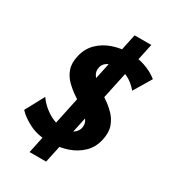

<svg xmlns="http://www.w3.org/2000/svg" viewBox="-213 -889 1008 1125"><g transform="rotate(30 290.5 -327.0)"><path d="M239 15Q162 15 107 -12Q52 -39 18 -75L87 -203Q109 -171 140 -146.5Q171 -122 205 -108.5Q239 -95 270 -95Q314 -95 337.5 -113.5Q361 -132 365 -155Q371 -185 353.5 -208Q336 -231 305 -251.5Q274 -272 239.5 -295Q205 -318 176 -346.5Q147 -375 133.5 -413Q120 -451 132 -504Q145 -561 183 -598.5Q221 -636 275 -654.5Q329 -673 388 -673Q442 -673 492.5 -656Q543 -639 581 -608L510 -489Q477 -528 439.5 -546.5Q402 -565 368 -565Q345 -565 324.5 -559Q304 -553 290.5 -540.5Q277 -528 273 -510Q266 -480 283 -456.5Q300 -433 331 -412Q362 -391 396.5 -368Q431 -345 459.5 -316Q488 -287 502 -248Q516 -209 504 -155Q492 -98 453 -60Q414 -22 358.5 -3.5Q303 15 239 15ZM169 123 360 -777H473L281 123Z"/></g></svg>

Font: Ysabeau Office ExtraBold
Style: Italic
Weight: 800
Italic angle: -12°
Designer: Christian Thalmann (Catharsis Fonts)
Version: Version 2.001;gftools[0.9.30]; featfreeze: tnum,lnum,ss02